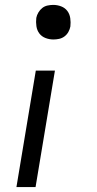

<svg xmlns="http://www.w3.org/2000/svg" viewBox="-20 -548 396 783"><path d="M198 -387Q181 -387 165.5 -393Q150 -399 140.5 -411.5Q131 -424 128.5 -441Q126 -458 128 -475Q130 -486 136.5 -497Q143 -508 152.5 -515.5Q162 -523 174 -525.5Q186 -528 197 -528Q214 -528 229.5 -522Q245 -516 254.5 -503.5Q264 -491 266.5 -474Q269 -457 267 -440Q265 -429 259 -418Q253 -407 243 -399.5Q233 -392 221 -389.5Q209 -387 198 -387ZM47 215 126 -260H204L125 215Z"/></svg>

Font: Iosevka QP
Style: Italic
Weight: 400
Italic angle: -9°
Designer: Belleve Invis
Foundry: Belleve Invis
Version: Version 20.0.0; ttfautohint (v1.8.4)